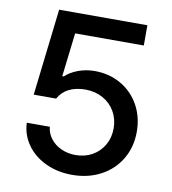

<svg xmlns="http://www.w3.org/2000/svg" viewBox="-81 -777 768 858"><g transform="rotate(10 303.0 -348.5)"><path d="M63.5 -184.6H168Q170.9 -154.8 189.5 -130.9Q208 -106.9 237.8 -93.5Q267.6 -80.1 302.7 -80.1Q345.2 -80.1 378.7 -99.1Q412.1 -118.2 431.2 -151.6Q450.2 -185.1 450.2 -226.6Q450.2 -269 430.7 -303Q411.1 -336.9 376.5 -356.2Q341.8 -375.5 297.9 -376Q208.5 -376 173.8 -313.5H72.3L118.2 -707H518.6V-615.2H207L183.6 -417H190.4Q212.9 -438.5 248.3 -451.7Q283.7 -464.8 323.2 -464.8Q388.7 -464.8 441.7 -434.6Q494.6 -404.3 524.7 -350.6Q554.7 -296.9 554.7 -229.5Q554.7 -160.6 522.5 -106Q490.2 -51.3 432.9 -20.8Q375.5 9.8 302.7 9.8Q236.8 9.8 183.1 -15.4Q129.4 -40.5 97.7 -84.7Q65.9 -128.9 63.5 -184.6Z"/></g></svg>

Font: WEMIX Pretendard Medium
Style: Regular
Weight: 500
Designer: Base glyphs from Inter by Rasmus Andersson; Hangeul glyphs from Noto Sans CJK(Source Han Sans) by Jang Soo-young and Kan
Foundry: Kil Hyung-jin
Version: Version 1.000